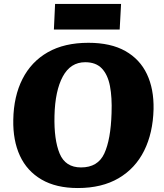

<svg xmlns="http://www.w3.org/2000/svg" viewBox="-20 -933 830 969"><path d="M47 -328Q49 -447 93.5 -534.5Q138 -622 221.5 -669.5Q305 -717 426 -717Q539 -717 612.5 -675.5Q686 -634 721.5 -559Q757 -484 755 -382Q752 -262 707.5 -172.5Q663 -83 578.5 -33.5Q494 16 373 16Q263 16 189.5 -27Q116 -70 80.5 -147Q45 -224 47 -328ZM255 -349Q252 -228 281 -158Q310 -88 389 -88Q474 -88 506.5 -158.5Q539 -229 543 -362Q546 -441 535 -498.5Q524 -556 494 -587.5Q464 -619 410 -619Q336 -619 297 -547Q258 -475 255 -349ZM258 -913H591L584 -784H252Z"/></svg>

Font: Literata 12pt ExtraBold
Style: Italic
Weight: 800
Italic angle: -2°
Designer: Latin by Veronika Burian and Jose Scaglione. Greek by Irene Vlachou. Cyrillic by Vera Evstafieva
Foundry: TypeTogether
Version: Version 3.002